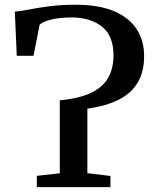

<svg xmlns="http://www.w3.org/2000/svg" viewBox="-20 -770 636 790"><path d="M131.5 0V-46.5L226 -57V-357Q306.5 -365 355 -388.2Q403.5 -411.5 425.2 -450.2Q447 -489 447 -542.5Q447 -621 401.5 -658.8Q356 -696.5 278 -698.5Q218 -697.5 186.2 -688.5Q154.5 -679.5 143 -668L118 -540.5H49L41 -722Q66 -724 100.8 -731Q135.5 -738 182.8 -744.2Q230 -750.5 292 -750.5Q386 -750.5 448.5 -724.2Q511 -698 542 -650.5Q573 -603 573 -539.5Q573 -476 547.2 -431.5Q521.5 -387 469.8 -360.5Q418 -334 339.5 -323V-57.5L434.5 -46V0Z"/></svg>

Font: Merriweather 36pt Medium
Style: Regular
Weight: 500
Version: Version 2.100